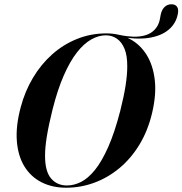

<svg xmlns="http://www.w3.org/2000/svg" viewBox="-20 -867 852 897"><path d="M810.5 -800.5Q802 -756.5 767 -727.5Q732 -698.5 673.8 -689.8Q615.5 -681 536.5 -697L538 -704Q556.5 -700 573.2 -698Q590 -696 604.5 -695.5Q659.5 -695 689.8 -717.2Q720 -739.5 727 -778L731 -799.5Q736 -822 749 -834.5Q762 -847 781 -847Q799.5 -847 807.5 -834.8Q815.5 -822.5 810.5 -800.5ZM477 -711Q538 -711 586.2 -685.2Q634.5 -659.5 664.8 -611Q695 -562.5 703 -494.2Q711 -426 691 -341Q671.5 -257.5 632 -192.2Q592.5 -127 538.5 -82Q484.5 -37 420.8 -13.5Q357 10 289 10Q224.5 10 174.5 -15.2Q124.5 -40.5 94.5 -88.8Q64.5 -137 58.8 -207.2Q53 -277.5 77 -367Q96.5 -440.5 134 -503.5Q171.5 -566.5 223.8 -613Q276 -659.5 340.2 -685.2Q404.5 -711 477 -711ZM293 -0.5Q325.5 -0.5 358.5 -17Q391.5 -33.5 423.5 -73Q455.5 -112.5 485.5 -180Q515.5 -247.5 542 -350Q559 -417 566.8 -467.8Q574.5 -518.5 574.5 -555.5Q575 -606.5 562 -638.5Q549 -670.5 526.2 -686.2Q503.5 -702 474.5 -702Q440.5 -702 406 -682.5Q371.5 -663 339.2 -621.8Q307 -580.5 278 -514.5Q249 -448.5 225.5 -355.5Q207.5 -283 199 -230.8Q190.5 -178.5 190.5 -141.5Q190 -67.5 218 -34Q246 -0.5 293 -0.5Z"/></svg>

Font: Fraunces 120pt SemiBold
Style: Italic
Weight: 600
Italic angle: -16°
Version: Version 1.000;[b76b70a41]